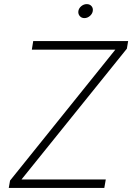

<svg xmlns="http://www.w3.org/2000/svg" viewBox="-20 -931 655 951"><path d="M23.4 0 29.8 -36.6 551.3 -685.1H137.7L144.5 -727.5H614.7L608.4 -689.9L86.4 -42H503.9L496.6 0ZM397.9 -841.3Q383.8 -841.3 375 -851.6Q366.2 -861.8 368.2 -876.5Q370.6 -890.6 382.8 -900.6Q395 -910.6 409.7 -910.6Q424.8 -910.6 433.3 -900.6Q441.9 -890.6 439.5 -876Q437 -861.8 424.8 -851.6Q412.6 -841.3 397.9 -841.3Z"/></svg>

Font: Inter 16pt ExtraLight
Style: Italic
Weight: 250
Italic angle: -9.3988°
Version: Version 4.001;git-66647c0bb